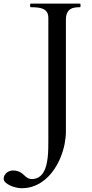

<svg xmlns="http://www.w3.org/2000/svg" viewBox="-142 -708 500 1041"><path d="M25.4 -668.9Q21.5 -668.9 21.5 -672.9V-684.6Q21.5 -688.5 25.4 -688.5H290.5Q293 -688.5 293.7 -687Q294.4 -685.5 294.4 -684.6V-672.9Q294.4 -671.9 293.7 -670.4Q293 -668.9 290.5 -668.9Q275.4 -668.9 261.7 -666.7Q248 -664.6 237.8 -657.2Q227.5 -649.9 221.4 -636.2Q215.3 -622.6 215.3 -599.1V4.9Q215.3 37.1 208.3 72.8Q201.2 108.4 187.5 142.6Q173.8 176.8 153.6 207.5Q133.3 238.3 106.7 261.7Q80.1 285.2 47.1 298.8Q14.2 312.5 -24.4 312.5Q-38.6 312.5 -55.4 308.6Q-72.3 304.7 -86.9 297.9Q-101.6 291 -111.8 281.7Q-122.1 272.5 -122.1 261.2Q-122.1 251 -117.4 242.7Q-112.8 234.4 -105.7 228.5Q-98.6 222.7 -89.8 219.5Q-81.1 216.3 -72.3 216.3Q-57.6 216.3 -46.9 219.7Q-36.1 223.1 -28.1 228.3Q-20 233.4 -13.9 239.5Q-7.8 245.6 -1.2 250.7Q5.4 255.9 12.5 259.3Q19.5 262.7 29.8 262.7Q51.8 262.7 67.1 253.4Q82.5 244.1 92.5 228.3Q102.5 212.4 108.2 191.4Q113.8 170.4 116.5 146.7Q119.1 123 119.6 97.9Q120.1 72.8 120.1 48.8V-610.4Q120.1 -628.9 113.5 -640.4Q106.9 -651.9 94.7 -658.2Q82.5 -664.6 64.9 -666.7Q47.4 -668.9 25.4 -668.9Z"/></svg>

Font: Kurinto Book Core
Style: Regular
Weight: 400
Designer: Kurinto was developed by Clint Goss from a range of fonts that are compatible with the SIL Open Font License Version 1.1
Foundry: Clinton F. Goss
Version: Version 2.196; July 25, 2020